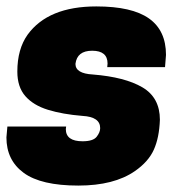

<svg xmlns="http://www.w3.org/2000/svg" viewBox="-22 -564 572 598"><path d="M222 14Q106 14 52 -25.5Q-2 -65 -2 -136L1 -170H184L183 -162Q183 -124 235 -124Q268 -124 279 -138Q290 -152 290 -165Q290 -200 235 -203Q173 -208 127.5 -222Q82 -236 57 -264.5Q32 -293 32 -341Q32 -411 64 -456Q128 -544 278 -544Q389 -544 442 -506.5Q495 -469 495 -393L492 -355H312L313 -366Q313 -406 265 -406Q218 -406 213 -365Q213 -335 267 -332Q367 -324 421.5 -292Q476 -260 476 -191Q474 -135 457 -97.5Q440 -60 398 -31Q333 14 222 14Z"/></svg>

Font: Tanohe Sans ExtraBold
Style: Italic
Weight: 800
Designer: Village Type and Design LLC & Cristiano Sobral
Foundry: Cooper Hewitt Smithsonian Design Museum
Version: Version 1.00;September 29, 2021;FontCreator 13.0.0.2655 64-b